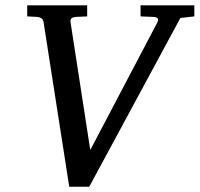

<svg xmlns="http://www.w3.org/2000/svg" viewBox="-20 -691 756 727"><path d="M663.1 -623 317.9 16.1H242.2L145 -606.9Q143.6 -616.7 137.2 -621.3Q130.9 -626 121.1 -627L83 -628.9V-670.9H310.1V-628.9L267.1 -627Q255.9 -626 250.7 -621.8Q245.6 -617.7 247.1 -606.9L321.8 -123L576.2 -606.9Q580.1 -614.7 577.6 -620.4Q575.2 -626 561 -627L512.2 -628.9V-670.9H715.8V-628.9Z"/></svg>

Font: Charis SIL
Style: Italic
Weight: 400
Italic angle: -11°
Foundry: SIL International
Version: Version 4.112